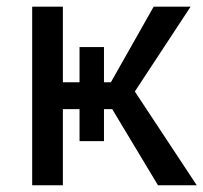

<svg xmlns="http://www.w3.org/2000/svg" viewBox="-20 -548 602 568"><path d="M543.9 -528.3 378.9 -277.3 562 0H447.3L312 -225.1H287.6V-130.4H215.3V-225.1H166V0H75.2V-528.3H166V-304.7H215.3V-408.7H287.6V-304.7H308.1L434.6 -528.3Z"/></svg>

Font: Mardoto
Style: Regular
Weight: 400
Designer: Christian Robertson, Vahan Hovhannisyan
Foundry: Google
Version: Version 1.000